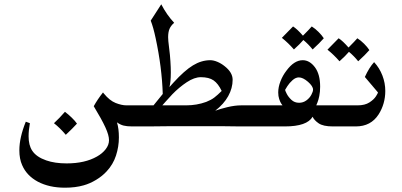

<svg xmlns="http://www.w3.org/2000/svg" viewBox="-20 -588 1872 893"><path d="M338 -13Q318 9 286 39Q259 7 231 -15Q257 -39 282 -68Q298 -56 313.5 -41Q329 -26 338 -13Z M594 0Q570 0 554.5 -4Q539 -8 524 -19Q533 10 533 51Q533 94 519.5 135.5Q506 177 476 209Q456 231 427 248.5Q398 266 369 274Q331 285 282 285Q209 285 156 257Q104 229 83 180Q70 151 70 111Q70 52 100 -22L119 -15Q113 18 113 46Q113 88 130 113Q149 142 195 158Q235 172 290 172Q375 172 431 140Q456 126 471.5 106Q487 86 487 64Q487 41 470 4Q453 -33 416 -94Q433 -125 459 -158L463 -153Q490 -120 518 -109Q546 -98 568 -98H657V0Z M1207 -98V0H1096L1017 -1H941H766L672 0H635Q616 0 601.5 -14.5Q587 -29 587 -49Q587 -70 600.5 -84Q614 -98 635 -98H694L737 -151Q733 -275 704 -410Q693 -462 681 -492L730 -568Q756 -518 790 -482Q775 -469 768.5 -454Q762 -439 762 -415L763 -396Q772 -330 774 -276Q775 -250 774 -229Q773 -208 771 -197Q769 -186 768 -183L787 -204Q838 -260 877.5 -284Q917 -308 958 -308Q973 -308 991 -300.5Q1009 -293 1025 -280Q1062 -251 1062 -217Q1062 -178 1041.5 -141Q1021 -104 981 -73Q1002 -81 1037 -89.5Q1072 -98 1102 -98ZM1011 -165Q995 -199 973.5 -214Q952 -229 914 -229Q884 -229 848.5 -205.5Q813 -182 781 -149Q783 -151 750 -115L735 -98H846Q895 -98 939 -114Q962 -123 977 -134.5Q992 -146 1011 -165Z M1486 -410Q1467 -388 1434 -358Q1415 -382 1391 -402Q1375 -383 1347 -358Q1321 -388 1291 -412Q1329 -450 1343 -465Q1362 -453 1389 -422Q1419 -452 1430 -465Q1446 -455 1461.5 -439.5Q1477 -424 1486 -410Z M1469 -185Q1469 -161 1465 -141.5Q1461 -122 1456.5 -111.5Q1452 -101 1451 -98H1609V0H1528Q1483 0 1462 -14.5Q1441 -29 1434 -45Q1408 0 1305 0H1186Q1163 0 1150 -14.5Q1137 -29 1137 -48Q1137 -69 1151.5 -83.5Q1166 -98 1186 -98H1294Q1292 -100 1287.5 -107Q1283 -114 1278.5 -127.5Q1274 -141 1274 -158Q1274 -183 1284.5 -210Q1295 -237 1312 -259Q1348 -308 1388 -308Q1420 -308 1444.5 -275.5Q1469 -243 1469 -185ZM1370 -228Q1355 -228 1340.5 -215Q1326 -202 1317 -188Q1308 -174 1306 -170Q1306 -167 1313.5 -152Q1321 -137 1335.5 -123.5Q1350 -110 1371 -110Q1390 -110 1405 -121Q1420 -132 1428 -147Q1436 -162 1436 -171Q1436 -187 1412.5 -207.5Q1389 -228 1370 -228Z M1698 -355Q1679 -333 1646 -303Q1627 -327 1603 -347Q1587 -328 1559 -303Q1533 -333 1503 -357Q1541 -395 1555 -410Q1574 -398 1601 -367Q1631 -397 1642 -410Q1658 -400 1673.5 -384.5Q1689 -369 1698 -355Z M1772 -165Q1772 -105 1741 -56Q1705 0 1635 0H1588Q1567 0 1553 -14.5Q1539 -29 1539 -50Q1539 -71 1552.5 -84.5Q1566 -98 1588 -98H1643Q1677 -98 1698 -111.5Q1719 -125 1728.5 -140Q1738 -155 1738 -158L1677 -230Q1697 -274 1720 -299Q1745 -272 1758.5 -237Q1772 -202 1772 -165Z"/></svg>

Font: Mirza
Style: Regular
Weight: 400
Designer: Arabic design by Kourosh Beigpour, Latin design by Eduardo Tunni, engineering by Lasse Fister
Version: Version 1.0010g